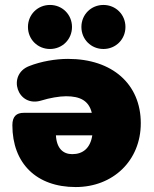

<svg xmlns="http://www.w3.org/2000/svg" viewBox="-20 -744 623 776"><path d="M286 12C436 12 549 -94 549 -246C549 -404 434 -506 255 -506C205 -506 146 -496 98 -477C7 -442 50 -307 148 -338C180 -348 220 -355 247 -355C304 -355 339 -337 351 -288H76C47 -288 30 -274 30 -238C30 -84 127 12 286 12ZM182 -546C232 -546 271 -585 271 -635C271 -685 232 -724 182 -724C132 -724 93 -685 93 -635C93 -585 132 -546 182 -546ZM398 -546C448 -546 487 -585 487 -635C487 -685 448 -724 398 -724C348 -724 309 -685 309 -635C309 -585 348 -546 398 -546ZM206 -197H353C345 -145 315 -121 272 -121C235 -121 209 -144 206 -197Z"/></svg>

Font: SN Pro Black
Style: Regular
Weight: 900
Designer: Tobias Whetton
Foundry: Supernotes
Version: Version 1.001;Glyphs 3.2 (3249)